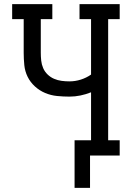

<svg xmlns="http://www.w3.org/2000/svg" viewBox="-20 -755 640 932"><path d="M342 157V-74H422V-307Q397 -297 370.5 -291.5Q344 -286 317 -286Q287 -286 257 -289Q227 -292 199.5 -303.5Q172 -315 149.5 -335.5Q127 -356 114 -382.5Q101 -409 98 -439Q95 -469 95 -499V-662H39V-735H234V-662H178V-499Q178 -480 180 -461Q182 -442 189.5 -424.5Q197 -407 211 -393.5Q225 -380 242.5 -372.5Q260 -365 279 -362.5Q298 -360 317 -360Q345 -360 372 -368.5Q399 -377 422 -393V-662H366V-735H561V-662H505V-74H561V0H417V157Z"/></svg>

Font: Iosevka HT Extended
Style: Regular
Weight: 400
Width: 7
Monospace: yes
Designer: Belleve Invis
Foundry: Belleve Invis
Version: Version 32.3.0; ttfautohint (v1.8.4)